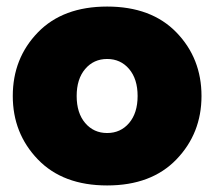

<svg xmlns="http://www.w3.org/2000/svg" viewBox="-20 -556 654 586"><path d="M19 -263Q19 -378 95.5 -457Q172 -536 307 -536Q442 -536 518.5 -457Q595 -378 595 -263Q595 -149 518.5 -69.5Q442 10 307 10Q172 10 95.5 -69.5Q19 -149 19 -263ZM240 -180.5Q266 -150 307 -150Q348 -150 374 -180.5Q400 -211 400 -263Q400 -315 374 -345.5Q348 -376 307 -376Q266 -376 240 -345.5Q214 -315 214 -263Q214 -211 240 -180.5Z"/></svg>

Font: Raleway-v4020 Black
Style: Regular
Weight: 900
Designer: Matt McInerney, Pablo Impallari, Rodrigo Fuenzalida
Foundry: Matt McInerney, Pablo Impallari, Rodrigo Fuenzalida
Version: Version 4.020;PS 004.020;hotconv 1.0.88;makeotf.lib2.5.64775